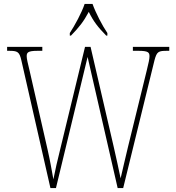

<svg xmlns="http://www.w3.org/2000/svg" viewBox="-20 -951 891 971"><path d="M333 -784V-771H339C380 -813 403 -842 429 -891C453 -842 476 -813 517 -771H523V-784C497 -822 464 -886 448 -931H408C393 -886 358 -822 333 -784ZM88 -646 235 0H263L423 -663L575 0H603L761 -645C773 -691 781 -694 826 -694H836V-714H652V-694H681C731 -694 736 -685 736 -666C736 -652 731 -631 722 -594L628 -211C614 -155 600 -90 590 -49C580 -98 569 -147 555 -209L438 -714H410L283 -190C270 -138 261 -99 250 -44C239 -103 235 -131 221 -193L130 -592C121 -630 115 -653 115 -666C115 -685 120 -694 170 -694H194V-714H16V-694H25C68 -694 78 -690 88 -646Z"/></svg>

Font: Noto Serif Bengali Condensed Thin
Style: Regular
Weight: 100
Width: 3
Designer: Juan Bruce, Universal Thirst, Indian Type Foundry and the Monotype Design Team.
Foundry: Monotype Imaging Inc.
Version: Version 2.003